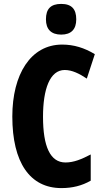

<svg xmlns="http://www.w3.org/2000/svg" viewBox="-20 -952 531 982"><path d="M293 -932C239 -932 215 -906 215 -853C215 -802 242 -775 293 -775C344 -775 370 -802 370 -853C370 -905 347 -932 293 -932ZM311 -594C348 -594 385 -576 424 -550L465 -675C412 -707 358 -724 298 -724C137 -724 43 -572 43 -356C43 -121 133 10 294 10C350 10 399 -2 444 -28V-162C398 -138 358 -121 315 -121C237 -121 200 -202 200 -355C200 -496 235 -594 311 -594Z"/></svg>

Font: Noto Sans Kannada ExtraCondensed ExtraBold
Style: Regular
Weight: 800
Width: 2
Designer: Jelle Bosma - Monotype Design Team
Foundry: Monotype Imaging Inc.
Version: Version 2.005